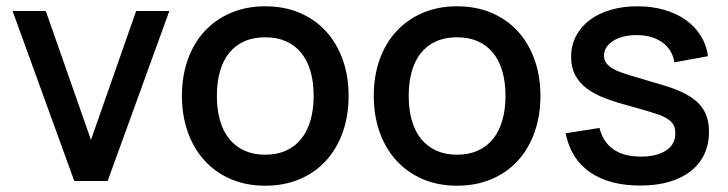

<svg xmlns="http://www.w3.org/2000/svg" viewBox="-20 -575 2313 610"><path d="M216 0 20 -540H125.5L269 -130.5L412.5 -540H518L322 0Z M822.5 15Q762 15 713.2 -6Q664.5 -27 630 -64.8Q595.5 -102.5 576.8 -155Q558 -207.5 558 -270.5Q558 -333.5 576.8 -386Q595.5 -438.5 630.2 -476Q665 -513.5 713.8 -534.2Q762.5 -555 822.5 -555Q883 -555 932 -534.2Q981 -513.5 1015.5 -475.8Q1050 -438 1068.8 -385.8Q1087.5 -333.5 1087.5 -270.5Q1087.5 -207 1068.8 -154.5Q1050 -102 1015.5 -64.2Q981 -26.5 932 -5.8Q883 15 822.5 15ZM822.5 -83.5Q860 -83.5 888.8 -96.5Q917.5 -109.5 937 -133.8Q956.5 -158 966.5 -192.8Q976.5 -227.5 976.5 -270.5Q976.5 -314 966.5 -348.5Q956.5 -383 937 -407Q917.5 -431 888.8 -443.8Q860 -456.5 822.5 -456.5Q784.5 -456.5 755.8 -443.5Q727 -430.5 707.8 -406.5Q688.5 -382.5 678.8 -348Q669 -313.5 669 -270.5Q669 -227 679 -192.2Q689 -157.5 708.5 -133.5Q728 -109.5 756.8 -96.5Q785.5 -83.5 822.5 -83.5Z M1432 15Q1371.5 15 1322.8 -6Q1274 -27 1239.5 -64.8Q1205 -102.5 1186.2 -155Q1167.5 -207.5 1167.5 -270.5Q1167.5 -333.5 1186.2 -386Q1205 -438.5 1239.8 -476Q1274.5 -513.5 1323.2 -534.2Q1372 -555 1432 -555Q1492.5 -555 1541.5 -534.2Q1590.5 -513.5 1625 -475.8Q1659.5 -438 1678.2 -385.8Q1697 -333.5 1697 -270.5Q1697 -207 1678.2 -154.5Q1659.5 -102 1625 -64.2Q1590.5 -26.5 1541.5 -5.8Q1492.5 15 1432 15ZM1432 -83.5Q1469.5 -83.5 1498.2 -96.5Q1527 -109.5 1546.5 -133.8Q1566 -158 1576 -192.8Q1586 -227.5 1586 -270.5Q1586 -314 1576 -348.5Q1566 -383 1546.5 -407Q1527 -431 1498.2 -443.8Q1469.5 -456.5 1432 -456.5Q1394 -456.5 1365.2 -443.5Q1336.5 -430.5 1317.2 -406.5Q1298 -382.5 1288.2 -348Q1278.5 -313.5 1278.5 -270.5Q1278.5 -227 1288.5 -192.2Q1298.5 -157.5 1318 -133.5Q1337.5 -109.5 1366.2 -96.5Q1395 -83.5 1432 -83.5Z M2014.5 14.5Q1915.5 14.5 1854.5 -27.8Q1793.5 -70 1777 -151.5L1884.5 -168.5Q1908 -77.5 2016.5 -77.5Q2066.5 -77.5 2096 -96.8Q2125.5 -116 2125.5 -151.5Q2125.5 -161.5 2123.2 -169.8Q2121 -178 2115.2 -185Q2109.5 -192 2099.8 -198Q2090 -204 2075 -210Q2061 -215 2037.8 -222Q2014.5 -229 1983.5 -237.5Q1939.5 -249 1904.2 -262.2Q1869 -275.5 1844.8 -293.5Q1820.5 -311.5 1807.5 -336Q1794.5 -360.5 1794.5 -394.5Q1794.5 -430.5 1809.8 -460Q1825 -489.5 1852.8 -510.8Q1880.5 -532 1919.5 -543.5Q1958.5 -555 2005.5 -555Q2051.5 -555 2090.2 -543.8Q2129 -532.5 2158.2 -512Q2187.5 -491.5 2206 -462Q2224.5 -432.5 2229.5 -396.5L2122.5 -377Q2119.5 -397 2109.8 -413Q2100 -429 2084.5 -440.2Q2069 -451.5 2048 -457.5Q2027 -463.5 2002 -463.5Q1980 -463.5 1961 -458.8Q1942 -454 1928.2 -445.2Q1914.5 -436.5 1906.8 -424.8Q1899 -413 1899 -398.5Q1899 -384.5 1906.5 -374.5Q1914 -364.5 1926.8 -357Q1939.5 -349.5 1955.8 -344Q1972 -338.5 1990 -333Q2011 -327 2036.8 -319.2Q2062.5 -311.5 2091.5 -303Q2129.5 -291.5 2156.2 -277.5Q2183 -263.5 2200 -246Q2217 -228.5 2224.8 -206.2Q2232.5 -184 2232.5 -156Q2232.5 -116.5 2217.5 -84.8Q2202.5 -53 2174.2 -31Q2146 -9 2105.8 2.8Q2065.5 14.5 2014.5 14.5Z"/></svg>

Font: Vela Sans SemBd
Style: Regular
Weight: 600
Designer: Principal design: Mikhail Sharanda - project Manrope.
Design modification: Ravid Balaliev
Foundry: Mikhail Sharanda
Version: Version 1.001